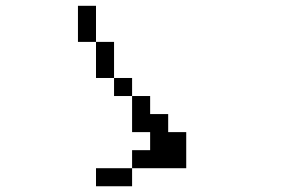

<svg xmlns="http://www.w3.org/2000/svg" viewBox="-20 -692 1040 665"><path d="M312.5 -46.9V-109.4H437.5V-46.9ZM250 -546.9V-671.9H312.5V-546.9H375V-421.9H437.5V-359.4H375V-421.9H312.5V-546.9ZM437.5 -359.4H500V-296.9H562.5V-234.4H625V-109.4H437.5V-171.9H500V-234.4H437.5Z"/></svg>

Font: KH Dot Dougenzaka 16
Style: Regular
Weight: 400
Designer: Original version for X68000 by Keitarou Hiraki (http://hp.vector.co.jp/authors/VA000874/) / TrueType conversion by Homem
Version: Version 1.00.20150527